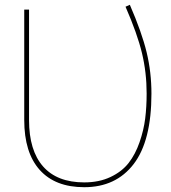

<svg xmlns="http://www.w3.org/2000/svg" viewBox="-20 -770 712 800"><path d="M331 10Q210 10 145.5 -62Q81 -134 81 -270V-730H101V-270Q101 -143 159.5 -76.5Q218 -10 331 -10Q393 -10 440.5 -32.5Q488 -55 516 -91Q544 -127 561.5 -177.5Q579 -228 585 -276.5Q591 -325 591 -380Q591 -468 571.5 -549Q552 -630 503 -742L521 -750Q571 -635 591 -552Q611 -469 611 -380Q611 -183 537 -86.5Q463 10 331 10Z"/></svg>

Font: Mplus 1p Thin
Style: Regular
Weight: 250
Version: Version 1.061